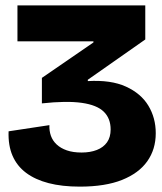

<svg xmlns="http://www.w3.org/2000/svg" viewBox="-20 -681 605 715"><path d="M277 14Q211 14 161 1Q111 -12 77 -37.5Q43 -63 26.5 -101.5Q10 -140 12 -192L164 -215Q163 -194 169.5 -175.5Q176 -157 191 -143Q206 -129 229 -121Q252 -113 284 -113Q316 -113 340.5 -122.5Q365 -132 378.5 -151Q392 -170 392 -199Q392 -240 366.5 -265Q341 -290 284.5 -298Q228 -306 136 -296V-391L328 -523V-527H45V-661H521V-534L307 -384V-379Q393 -384 449 -358.5Q505 -333 532.5 -287.5Q560 -242 560 -185Q560 -125 528.5 -80.5Q497 -36 434.5 -11Q372 14 277 14Z"/></svg>

Font: Bricolage Grotesque 96pt ExtraBold
Style: Regular
Weight: 800
Designer: Mathieu Triay
Foundry: Atelier Triay
Version: Version 1.001;gftools[0.9.33.dev8+g029e19f]